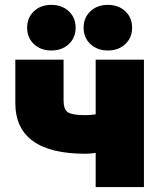

<svg xmlns="http://www.w3.org/2000/svg" viewBox="-20 -757 644 777"><path d="M326.2 -134.8Q42 -134.8 42 -340.8V-515.6H237.3V-350.6Q237.3 -314 254.9 -302.5Q272.5 -291 326.2 -291Q345.2 -291 367.2 -294.4V-515.6H562.5V0H367.2V-138.2Q342.3 -134.8 326.2 -134.8ZM416.5 -552.7Q373.5 -552.7 345.9 -578.6Q318.4 -604.5 318.4 -645Q318.4 -685.5 345.9 -711.4Q373.5 -737.3 416.5 -737.3Q459.5 -737.3 487.1 -711.4Q514.6 -685.5 514.6 -645Q514.6 -604.5 487.1 -578.6Q459.5 -552.7 416.5 -552.7ZM187.5 -552.7Q144.5 -552.7 117.2 -578.6Q89.8 -604.5 89.8 -645Q89.8 -685.5 117.2 -711.4Q144.5 -737.3 187.5 -737.3Q231 -737.3 258.5 -711.4Q286.1 -685.5 286.1 -645Q286.1 -604.5 258.5 -578.6Q231 -552.7 187.5 -552.7Z"/></svg>

Font: Inter Display Black
Style: Regular
Weight: 900
Designer: Rasmus Andersson
Foundry: rsms
Version: Version 4.000;git-a52131595